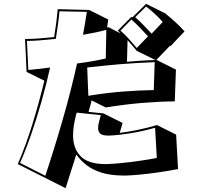

<svg xmlns="http://www.w3.org/2000/svg" viewBox="-20 -844 1040 1004"><path d="M911 40Q865 49 814 56.5Q763 64 717 68.5Q671 73 639 74H630Q559 74 511.5 59Q464 44 432.5 19.5Q401 -5 379 -36L323 140L73 14Q116 -86 150 -196.5Q184 -307 212 -422L119 -468L111 -640Q146 -640 183 -643Q220 -646 263 -650Q275 -720 282 -796L446 -792L546 -742L540 -700L547 -702L611 -669L596 -684L667 -756L672 -753L744 -824L844 -774Q871 -752 896.5 -729Q922 -706 945 -680L873 -604H868L797 -530H800L900 -480L894 -314Q810 -313 720.5 -305.5Q631 -298 533 -282L459 -319Q455 -300 451.5 -289.5Q448 -279 443 -259L521 -251L621 -201L606 -149Q647 -154 696.5 -164Q746 -174 801 -190L901 -140ZM831 -729Q813 -750 789.5 -771.5Q766 -793 744 -810L687 -754Q710 -734 732 -711Q754 -688 773 -668ZM217 75Q264 -66 307.5 -217Q351 -368 383 -512Q424 -517 463 -524Q502 -531 533 -538L536 -688Q511 -681 480 -674.5Q449 -668 414 -662Q420 -694 425 -724Q430 -754 434 -782L291 -785Q288 -751 283 -715.5Q278 -680 272 -641Q227 -636 188.5 -633Q150 -630 121 -630L128 -478Q152 -480 181.5 -483.5Q211 -487 242 -491Q223 -405 198 -316.5Q173 -228 144.5 -145.5Q116 -63 85 8ZM754 -654Q733 -677 711.5 -699.5Q690 -722 667 -742L610 -684Q632 -665 654 -640.5Q676 -616 695 -593ZM695 -578Q683 -593 671 -607Q659 -621 647 -634L644 -521Q679 -524 715.5 -526.5Q752 -529 793 -530ZM789 -519Q687 -515 605 -508Q523 -501 436 -491L442 -343Q532 -358 619.5 -365Q707 -372 784 -373ZM791 -176Q725 -157 661.5 -147Q598 -137 551 -135H546Q515 -135 504 -145.5Q493 -156 493 -174Q493 -188 497.5 -205.5Q502 -223 507 -242L381 -255Q372 -223 367 -193Q362 -163 362 -137Q362 -68 401.5 -27Q441 14 532 14H539Q570 13 615.5 8.5Q661 4 710 -3Q759 -10 800 -18Z"/></svg>

Font: Rampart One
Style: Regular
Weight: 400
Designer: Fontworks Inc.
Foundry: Fontworks Inc.
Version: Version 1.100